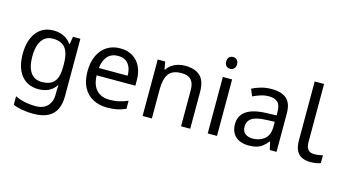

<svg xmlns="http://www.w3.org/2000/svg" viewBox="-100 -1128 3165 1760"><g transform="rotate(15 1482.0 -248.5)"><path d="M275 -546Q328 -546 370.5 -526Q413 -506 443 -465H448L460 -536H530V9Q530 85 504 136.5Q478 188 425 214Q372 240 290 240Q232 240 183.5 231.5Q135 223 97 206V125Q135 145 186 156Q237 167 295 167Q364 167 403.5 126.5Q443 86 443 16V-5Q443 -17 444 -39.5Q445 -62 446 -71H442Q414 -30 372.5 -10Q331 10 276 10Q172 10 113.5 -63Q55 -136 55 -267Q55 -395 113.5 -470.5Q172 -546 275 -546ZM287 -472Q242 -472 210.5 -448Q179 -424 162.5 -378Q146 -332 146 -266Q146 -167 182.5 -114.5Q219 -62 289 -62Q330 -62 359 -72.5Q388 -83 407 -105.5Q426 -128 435 -163Q444 -198 444 -246V-267Q444 -340 427.5 -385Q411 -430 376 -451Q341 -472 287 -472Z M907 -546Q976 -546 1025.5 -516Q1075 -486 1101.5 -431.5Q1128 -377 1128 -304V-251H761Q763 -160 807.5 -112.5Q852 -65 932 -65Q983 -65 1022.5 -74.5Q1062 -84 1104 -102V-25Q1063 -7 1023 1.5Q983 10 928 10Q852 10 793.5 -21Q735 -52 702.5 -113.5Q670 -175 670 -264Q670 -352 699.5 -415Q729 -478 782.5 -512Q836 -546 907 -546ZM906 -474Q843 -474 806.5 -433.5Q770 -393 763 -321H1036Q1036 -367 1022 -401Q1008 -435 979.5 -454.5Q951 -474 906 -474Z M1522 -546Q1618 -546 1667 -499.5Q1716 -453 1716 -349V0H1629V-343Q1629 -408 1600 -440Q1571 -472 1509 -472Q1420 -472 1386 -422Q1352 -372 1352 -278V0H1264V-536H1335L1348 -463H1353Q1371 -491 1397.5 -509.5Q1424 -528 1456 -537Q1488 -546 1522 -546Z M1970 -536V0H1882V-536ZM1927 -737Q1947 -737 1962.5 -723.5Q1978 -710 1978 -681Q1978 -653 1962.5 -639Q1947 -625 1927 -625Q1905 -625 1890 -639Q1875 -653 1875 -681Q1875 -710 1890 -723.5Q1905 -737 1927 -737Z M2343 -545Q2441 -545 2488 -502Q2535 -459 2535 -365V0H2471L2454 -76H2450Q2427 -47 2402.5 -27.5Q2378 -8 2346.5 1Q2315 10 2270 10Q2222 10 2183.5 -7Q2145 -24 2123 -59.5Q2101 -95 2101 -149Q2101 -229 2164 -272.5Q2227 -316 2358 -320L2449 -323V-355Q2449 -422 2420 -448Q2391 -474 2338 -474Q2296 -474 2258 -461.5Q2220 -449 2187 -433L2160 -499Q2195 -518 2243 -531.5Q2291 -545 2343 -545ZM2369 -259Q2269 -255 2230.5 -227Q2192 -199 2192 -148Q2192 -103 2219.5 -82Q2247 -61 2290 -61Q2358 -61 2403 -98.5Q2448 -136 2448 -214V-262Z M2859 10Q2815 10 2780.5 -4.5Q2746 -19 2726 -55.5Q2706 -92 2706 -157V-714H2795V-165Q2795 -117 2813.5 -93Q2832 -69 2872 -69Q2894 -69 2917.5 -72.5Q2941 -76 2954 -80V-6Q2940 1 2912.5 5.5Q2885 10 2859 10Z"/></g></svg>

Font: usinhala15
Style: Book
Weight: 400
Designer: Jelle Bosma - Monotype Design Team
Foundry: Monotype Imaging Inc.
Version: Version 2.003